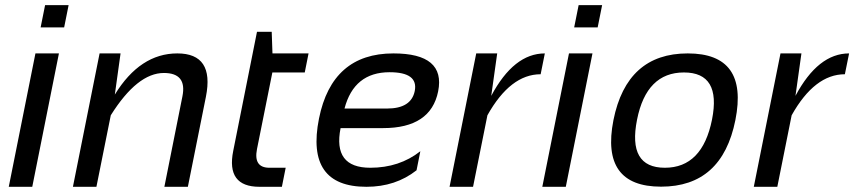

<svg xmlns="http://www.w3.org/2000/svg" viewBox="-20 -718 3284 738"><path d="M206.5 -512.7 104 0H13.7L116.2 -512.7ZM243.7 -698.2 226.6 -612.8H136.2L153.3 -698.2Z M260.3 0 362.8 -512.7H443.4L421.4 -354.5Q518.6 -512.7 661.6 -512.7Q804.7 -512.7 771.5 -346.2L702.1 0H611.8L681.2 -347.7Q699.2 -437.5 609.9 -437.5Q507.8 -437.5 405.8 -274.9L350.6 0Z M967.8 -595.7H1024.4L1027.3 -512.7H1166L1151.4 -439.5H1026.9L967.8 -145Q953.6 -73.2 1015.6 -73.2H1078.1L1063.5 0H977.5Q848.6 0 876.5 -138.2Z M1664.1 -366.7Q1635.7 -225.6 1452.6 -225.6H1289.1Q1258.8 -73.2 1403.3 -73.2Q1515.1 -73.2 1595.7 -136.7L1581.1 -63.5Q1500.5 0 1388.7 0Q1153.8 0 1206.1 -262.2Q1256.3 -512.7 1492.2 -512.7Q1693.4 -512.7 1664.1 -366.7ZM1304.2 -300.8H1467.8Q1560.5 -300.8 1574.2 -368.2Q1588.4 -440.4 1477.5 -440.4Q1340.8 -440.4 1304.2 -300.8Z M1708 0 1810.5 -512.7H1891.1L1868.2 -349.6Q1955.1 -512.7 2074.2 -512.7L2058.1 -432.6Q1941.9 -432.6 1853.5 -274.9L1798.3 0Z M2257.3 -512.7 2154.8 0H2064.5L2167 -512.7ZM2294.4 -698.2 2277.3 -612.8H2187L2204.1 -698.2Z M2535.6 -73.2Q2679.7 -73.2 2716.8 -258.3Q2752.9 -439.5 2608.9 -439.5Q2464.8 -439.5 2428.7 -258.3Q2391.6 -73.2 2535.6 -73.2ZM2337.9 -256.3Q2389.2 -512.7 2623.5 -512.7Q2857.9 -512.7 2806.6 -256.3Q2755.4 -0.5 2521 -0.5Q2287.6 -0.5 2337.9 -256.3Z M2877.4 0 2980 -512.7H3060.5L3037.6 -349.6Q3124.5 -512.7 3243.7 -512.7L3227.5 -432.6Q3111.3 -432.6 3022.9 -274.9L2967.8 0Z"/></svg>

Font: Sansation
Style: Italic
Weight: 400
Designer: Bernd Montag
Version: Version 1.301